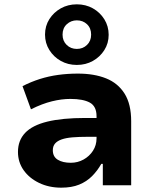

<svg xmlns="http://www.w3.org/2000/svg" viewBox="-20 -856 702 887"><path d="M263 11Q206 11 160.5 -11Q115 -33 89 -70Q63 -107 63 -154Q63 -207 96 -242Q129 -277 198 -294Q267 -311 374 -311H447V-224H385Q345 -224 315 -221.5Q285 -219 265 -212Q245 -205 234.5 -193Q224 -181 224 -162Q224 -132 247 -118Q270 -104 307 -104Q339 -104 366 -119Q393 -134 409.5 -159.5Q426 -185 426 -217V-319Q426 -365 395 -382Q364 -399 305 -399Q265 -399 220 -388Q175 -377 123 -351L84 -458Q123 -478 164 -491Q205 -504 249 -510Q293 -516 340 -516Q415 -516 470 -494Q525 -472 555.5 -423.5Q586 -375 586 -296V0H455V-99H448Q430 -67 405 -42Q380 -17 345.5 -3Q311 11 263 11ZM335 -556Q294 -556 261 -574.5Q228 -593 208 -625Q188 -657 188 -696Q188 -736 208 -767.5Q228 -799 261 -817.5Q294 -836 335 -836Q376 -836 409 -817.5Q442 -799 462 -767Q482 -735 482 -695Q482 -656 462 -624.5Q442 -593 409 -574.5Q376 -556 335 -556ZM335 -630Q363 -630 382 -648.5Q401 -667 401 -696Q401 -726 382 -744Q363 -762 335 -762Q308 -762 288.5 -744Q269 -726 269 -696Q269 -667 288 -648.5Q307 -630 335 -630Z"/></svg>

Font: Nunito Sans 6pt ExtraBold
Style: Regular
Weight: 800
Version: Version 3.101;gftools[0.9.27]